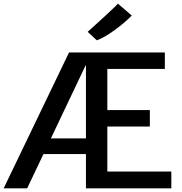

<svg xmlns="http://www.w3.org/2000/svg" viewBox="-59 -1030 994 1050"><path d="M-39 0 318.5 -743 417 -689 89.5 0ZM411 -743 450.5 -672H333.5L318.5 -743ZM115 -187.5 136 -273H476L493 -187.5ZM411 0V-743H842.5V-653H528V-428H760.5V-338H528V-92H878V0ZM470.5 -809.5 420.5 -856Q421.5 -857 438.5 -872.2Q455.5 -887.5 479.5 -909.5Q503.5 -931.5 527.8 -953.8Q552 -976 568.5 -992Q585 -1008 586 -1010L661.5 -945Q644.5 -927.5 620.8 -907Q597 -886.5 570.2 -867Q543.5 -847.5 517.5 -832.2Q491.5 -817 470.5 -809.5Z"/></svg>

Font: Tracken
Style: Regular
Weight: 400
Designer: Eben Sorkin
Foundry: Eben Sorkin
Version: Version 2.001